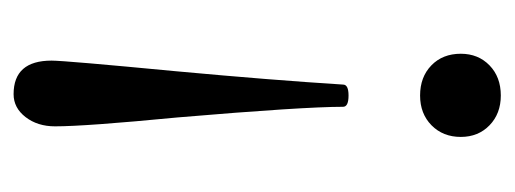

<svg xmlns="http://www.w3.org/2000/svg" viewBox="-250 -472 735 274"><g transform="rotate(-90 117.0 -335.5)"><path d="M117.2 -205.1Q101.1 -205.1 101.1 -212.9Q101.1 -270 85.9 -449.2Q73.2 -580.6 73.2 -624Q73.2 -648.9 86.4 -666Q99.6 -683.1 119.1 -683.1Q167 -683.1 167 -628.9Q167 -610.4 151.9 -452.1Q139.2 -314.5 132.8 -212.9Q132.8 -205.1 117.2 -205.1ZM117.2 12.2Q91.3 12.2 74.7 -3.9Q58.1 -20 58.1 -44.9Q58.1 -70.3 74.7 -86.7Q91.3 -103 117.2 -103Q143.6 -103 160.2 -86.9Q176.8 -70.8 176.8 -44.9Q176.8 -20 160.2 -3.9Q143.6 12.2 117.2 12.2Z"/></g></svg>

Font: Junicode SmCond
Style: Regular
Weight: 400
Width: 4
Designer: Peter S. Baker
Version: Version 2.206